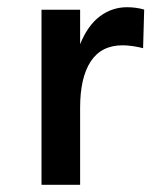

<svg xmlns="http://www.w3.org/2000/svg" viewBox="-20 -512 424 532"><path d="M95 0V-485H202V-389.5Q223 -441.5 256.8 -466.8Q290.5 -492 332 -492Q357 -492 379.5 -485.5L376.5 -378.5Q363 -382 347.8 -384.2Q332.5 -386.5 320 -386.5Q260.5 -386.5 231.2 -341.5Q202 -296.5 202 -214V0Z"/></svg>

Font: Karla SemiBold
Style: Regular
Weight: 600
Designer: Jonathan Pinhorn
Version: Version 2.004; ttfautohint (v1.8.4.7-5d5b);gftools[0.9.33]